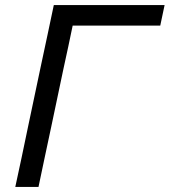

<svg xmlns="http://www.w3.org/2000/svg" viewBox="-20 -733 666 753"><path d="M40 0Q52.5 -59 64.5 -114Q76 -169 90 -236L140 -473Q154.5 -541 166.5 -597Q178.5 -653 191 -713H625.5L608.5 -632.5H265Q256.5 -592 247.8 -550.5Q239 -509 228.5 -461.5L181 -236Q166.5 -169 155 -114Q143.5 -59 131 0Z"/></svg>

Font: Heraclito
Style: Italic
Weight: 400
Italic angle: -12°
Designer: Kostas Bartsokas (font) & Cristiano Sobral (main changes)
Foundry: Kostas Bartsokas (font) & Cristiano Sobral (main changes)
Version: Version 1.00;July 8, 2020;FontCreator 13.0.0.2655 64-bit